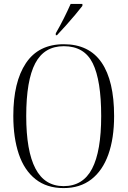

<svg xmlns="http://www.w3.org/2000/svg" viewBox="-20 -951 652 981"><path d="M305 10Q219 10 161.5 -35.5Q104 -81 76 -164Q48 -247 48 -359Q48 -532 112.5 -628.5Q177 -725 306 -725Q435 -725 499 -631.5Q563 -538 563 -358Q563 -244 533.5 -161.5Q504 -79 446.5 -34.5Q389 10 305 10ZM305 0Q404 0 450.5 -89Q497 -178 497 -358Q497 -540 454 -627.5Q411 -715 306 -715Q206 -715 160 -627.5Q114 -540 114 -358Q114 -180 161 -90Q208 0 305 0ZM265 -781Q287 -819 306.5 -858Q326 -897 341 -931H401V-921Q388 -904 365.5 -877Q343 -850 317.5 -821.5Q292 -793 271 -771H265Z"/></svg>

Font: Noto Serif Display Condensed Light
Style: Regular
Weight: 300
Width: 3
Designer: Monotype Design Team
Foundry: Monotype Imaging Inc.
Version: Version 2.009